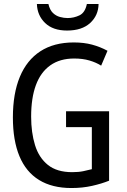

<svg xmlns="http://www.w3.org/2000/svg" viewBox="-20 -938 640 968"><path d="M340 10Q243 10 177 -30.5Q111 -71 78 -150.5Q45 -230 45 -346Q45 -466 80 -550.5Q115 -635 183.5 -679.5Q252 -724 352 -724Q403 -724 444 -713Q485 -702 522 -682L490 -607Q465 -623 431 -633Q397 -643 354 -643Q282 -643 233.5 -608.5Q185 -574 161 -509Q137 -444 137 -350Q137 -270 156.5 -206.5Q176 -143 221.5 -106.5Q267 -70 344 -70Q376 -70 400 -75Q424 -80 443 -85V-297H313V-377H530V-27Q493 -12 444.5 -1Q396 10 340 10ZM318 -784Q247 -784 207.5 -822Q168 -860 166 -918H224Q231 -888 246.5 -873Q262 -858 282 -852.5Q302 -847 321 -847Q352 -847 380.5 -860.5Q409 -874 418 -918H477Q476 -860 434.5 -822Q393 -784 318 -784Z"/></svg>

Font: Noto Sans Mono
Style: Regular
Weight: 400
Designer: Monotype Design Team
Foundry: Monotype Imaging Inc.
Version: Version 2.014